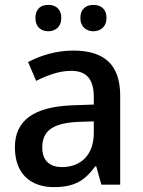

<svg xmlns="http://www.w3.org/2000/svg" viewBox="-20 -756 585 786"><path d="M125 -682C125 -646 148 -628 178 -628C206 -628 231 -646 231 -682C231 -721 206 -736 178 -736C148 -736 125 -721 125 -682ZM309 -682C309 -646 334 -628 362 -628C391 -628 416 -646 416 -682C416 -721 391 -736 362 -736C334 -736 309 -721 309 -682ZM280 -549C209 -549 144 -528 95 -502L128 -425C172 -447 221 -466 271 -466C330 -466 364 -437 364 -358V-328L278 -325C118 -319 41 -263 41 -153C41 -41 109 10 200 10C285 10 326 -16 370 -75H374L395 0H472V-365C472 -491 407 -549 280 -549ZM364 -259V-212C364 -118 307 -72 234 -72C186 -72 153 -96 153 -152C153 -215 189 -252 299 -257Z"/></svg>

Font: Noto Sans Thai Medium
Style: Regular
Weight: 500
Designer: Monotype Design Team
Foundry: Monotype Imaging Inc.
Version: Version 1.901